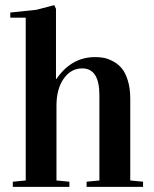

<svg xmlns="http://www.w3.org/2000/svg" viewBox="-20 -727 601 747"><path d="M20 -658.2V-678.2L122.1 -689L190.9 -707L197.8 -692.9V-419.9H199.7Q257.8 -504.9 350.1 -504.9Q367.7 -504.9 383.8 -502Q399.9 -499 419.4 -488.8Q439 -478.5 453.1 -461.9Q467.3 -445.3 477.1 -414.6Q486.8 -383.8 486.8 -342.8V-24.9L536.6 -20V0H316.9V-20L366.7 -24.9V-356.9Q366.7 -460.9 299.8 -460.9Q255.9 -460.9 227.8 -420.9Q199.7 -380.9 199.7 -315.9V-24.9L250 -20V0H29.8V-20L80.1 -24.9V-658.2Z"/></svg>

Font: Vidaloka
Style: Regular
Weight: 400
Designer: Cyreal (www.cyreal.org)
Foundry: Cyreal (www.cyreal.org)
Version: Version 1.011